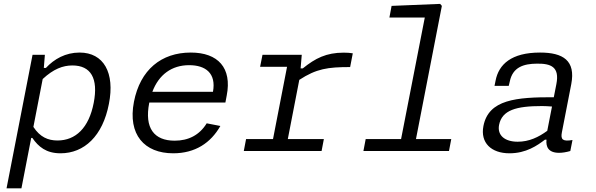

<svg xmlns="http://www.w3.org/2000/svg" viewBox="-20 -796 3140 1012"><path d="M554 -248.5C586.5 -412.5 526.5 -519 399.5 -519C325.5 -519 265.5 -485 222 -438H211L216.5 -507H151.5L14.5 196.5H93L144.5 -69H150.5C182.5 -22.5 223.5 12 299 12C424 12 521.5 -79 554 -248.5ZM156 -127 205 -379.5C262 -432.5 311.5 -451 361.5 -451C459 -451 499 -383 474 -254C448.5 -121.5 378.5 -55.5 283 -55.5C233 -55.5 191 -73.5 156 -127Z M686 -259.5C652.5 -86.5 741 12 893 12C1009 12 1091 -43 1141.5 -132L1069.5 -146C1031 -83.5 973 -54.5 900.5 -54.5C792.5 -54.5 740.5 -120.5 766.5 -253.5L767 -255.5H1168L1175 -292.5C1203.5 -438 1129.5 -519 985.5 -519C830.5 -519 719 -428.5 686 -259.5ZM783 -312C817 -402.5 885 -452.5 977 -452.5C1063.5 -452.5 1120.5 -410 1102.5 -312Z M1570.5 -507H1363.5L1351 -444H1493L1419 -63H1277L1265 0H1675L1687 -63H1497L1557.5 -375C1648 -434 1707.5 -442.5 1825.5 -442.5L1839.5 -515C1825 -517.5 1809.5 -518.5 1791.5 -518.5C1700 -518.5 1642 -489 1576 -435.5H1564.5Z M1895.5 0H2346.5L2358.5 -63H2172.5L2309 -765L2300 -775.5L2044 -765L2032.5 -703.5H2219L2094 -63H1907.5Z M2826.5 -519C2675.5 -519 2608.5 -457 2592 -370.5L2586.5 -343.5H2661.5L2667 -366.5C2682.5 -442.5 2740.5 -460 2810 -460.5C2884 -461.5 2930.5 -443.5 2912.5 -352.5L2899 -283.5C2702 -284 2555 -272 2528 -131.5C2511 -43.5 2569 12 2665.5 12C2753 12 2812 -29 2852.5 -60H2860.5C2856.5 -22 2870.5 9.5 2927 9.5C2943.5 9.5 2963.5 6.5 2986 0L2997.5 -58C2947 -49.5 2934 -59.5 2941.5 -98L2991 -352.5C3015 -477 2948 -519 2826.5 -519ZM2610.5 -137.5C2626 -216 2701 -237 2837 -237C2852 -237 2871 -236 2889.5 -234.5L2864.5 -106.5C2818.5 -73 2769 -49 2708.5 -49C2641.5 -49 2600 -82 2610.5 -137.5Z"/></svg>

Font: Monaspace Neon Light
Style: Italic
Weight: 300
Italic angle: -11°
Designer: Riley Cran & the Lettermatic Team
Foundry: Lettermatic
Version: Version 1.200 (Monaspace Neon)